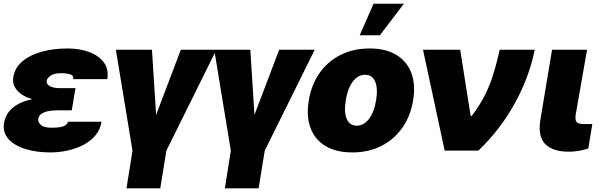

<svg xmlns="http://www.w3.org/2000/svg" viewBox="-24 -815 3241 1039"><path d="M525.4 -156.2Q518.6 -113.3 491.9 -81.8Q465.3 -50.3 425.8 -30Q386.2 -9.8 340.1 0Q293.9 9.8 248 9.8Q170.9 9.8 111.3 -9.3Q51.8 -28.3 20.8 -64Q-10.3 -99.6 -2 -149.4Q6.3 -200.2 46.1 -232.7Q85.9 -265.1 149.9 -278.3Q96.7 -293.9 68.8 -325.9Q41 -357.9 47.9 -397.5Q56.2 -448.2 96.7 -482.7Q137.2 -517.1 200.9 -534.9Q264.6 -552.7 341.8 -552.7Q407.7 -552.7 459.5 -533.2Q511.2 -513.7 538.3 -476.6Q565.4 -439.5 556.6 -386.7H372.1Q375.5 -406.7 356.2 -412.8Q336.9 -418.9 306.6 -418.9Q268.6 -418.9 249.8 -405.5Q231 -392.1 228.5 -377.9Q225.6 -359.9 245.6 -348.9Q265.6 -337.9 299.8 -337.9H384.8L375.5 -287.1H376L364.3 -217.8H279.3Q260.7 -217.8 239.7 -214.1Q218.8 -210.4 202.6 -200.7Q186.5 -190.9 182.6 -170.9Q180.7 -154.3 197.3 -138.9Q213.9 -123.5 254.9 -124Q299.3 -123.5 320.6 -132.3Q341.8 -141.1 343.8 -156.2Z M603 -545.9H798.3L820.8 -193.4L954.6 -545.9H1147L876.5 0L843.3 204.1H660.6L692.9 0Z M1135.3 -545.9H1330.6L1353 -193.4L1486.8 -545.9H1679.2L1408.7 0L1375.5 204.1H1192.9L1225.1 0Z M1882.3 9.8Q1793.5 9.8 1736.1 -25.6Q1678.7 -61 1655.8 -124.3Q1632.8 -187.5 1647 -271.5Q1660.6 -355.5 1704.6 -418.7Q1748.5 -481.9 1817.9 -517.3Q1887.2 -552.7 1976.1 -552.7Q2064.5 -552.7 2121.8 -517.3Q2179.2 -481.9 2202.4 -418.7Q2225.6 -355.5 2211.4 -271.5Q2197.8 -187.5 2153.6 -124.3Q2109.4 -61 2040.3 -25.6Q1971.2 9.8 1882.3 9.8ZM1906.7 -134.8Q1944.3 -134.8 1972.7 -171.6Q2001 -208.5 2011.2 -272.5Q2022 -336.9 2006.1 -373.8Q1990.2 -410.6 1951.7 -410.2Q1913.6 -410.6 1885.5 -373.8Q1857.4 -336.9 1847.2 -272.5Q1836.4 -208.5 1852.3 -171.6Q1868.2 -134.8 1906.7 -134.8ZM1922.4 -624 1997.6 -794.9H2161.6L2031.7 -624Z M2382.3 0 2265.1 -545.9H2466.3L2522.9 -187.5H2528.8Q2568.8 -240.7 2595.5 -291.3Q2622.1 -341.8 2641.8 -402.3Q2661.6 -462.9 2680.2 -545.9H2869.6Q2839.8 -396.5 2761.2 -254.6Q2682.6 -112.8 2564.9 0Z M2963.4 -545.9H3152.8L3091.3 -194.3Q3087.4 -166 3096.2 -154.8Q3105 -143.6 3137.2 -143.6H3181.2L3159.7 -11.7Q3134.3 -2.9 3106.7 1.5Q3079.1 5.9 3054.2 5.9Q2968.3 5.9 2927.2 -34.7Q2886.2 -75.2 2899.9 -165Z"/></svg>

Font: Inter Tight Black
Style: Italic
Weight: 900
Italic angle: -9.39999°
Designer: Rasmus Andersson
Foundry: rsms
Version: Version 3.004; ttfautohint (v1.8.4.7-5d5b)